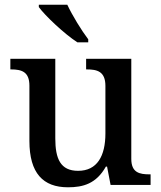

<svg xmlns="http://www.w3.org/2000/svg" viewBox="-20 -786 684 816"><path d="M309 -606H355V-619C326 -657 287 -721 266 -766H145V-756C170 -721 253 -642 309 -606ZM269 10C333 10 389 -5 430 -78H435L450 0H620V-45H616C573 -45 538 -52 538 -111V-536H346V-491H349C392 -491 428 -483 428 -421V-219C428 -123 393 -60 312 -60C237 -60 215 -111 215 -198V-536H24V-491H27C72 -491 105 -481 105 -422V-187C105 -50 163 10 269 10Z"/></svg>

Font: Noto Serif Yezidi Medium
Style: Regular
Weight: 500
Designer: Dalton Maag Ltd
Foundry: Dalton Maag Ltd
Version: Version 1.001